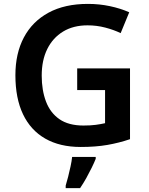

<svg xmlns="http://www.w3.org/2000/svg" viewBox="-20 -744 765 985"><path d="M376 -393H647V-30Q591 -11 531 -0.5Q471 10 394 10Q287 10 212 -33Q137 -76 98 -158Q59 -240 59 -358Q59 -470 102.5 -552Q146 -634 229 -679Q312 -724 431 -724Q489 -724 543.5 -712.5Q598 -701 643 -681L599 -574Q564 -591 520 -602.5Q476 -614 429 -614Q356 -614 303.5 -582Q251 -550 222.5 -492.5Q194 -435 194 -356Q194 -281 216 -223Q238 -165 285 -132.5Q332 -100 408 -100Q445 -100 471 -103.5Q497 -107 519 -112V-282H376ZM471 71Q463 91 450.5 116.5Q438 142 423 169Q408 196 391 221H317V208Q323 189 329.5 163Q336 137 342 109.5Q348 82 350 61H471Z"/></svg>

Font: Noto Sans Javanese SemiBold
Style: Regular
Weight: 600
Version: Version 2.004